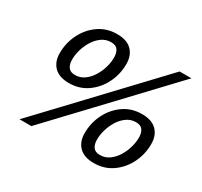

<svg xmlns="http://www.w3.org/2000/svg" viewBox="-148 -914 1178 1118"><g transform="rotate(30 441.0 -354.5)"><path d="M97 0 765 -707H844.5L176.5 0ZM342.5 -714Q408 -714 441.5 -680.5Q475 -647 475 -589Q475 -520 445 -460Q415 -400 362 -363Q309 -326 239.5 -326Q174 -326 140.5 -359.8Q107 -393.5 107 -451Q107 -520 137 -580Q167 -640 220 -677Q273 -714 342.5 -714ZM247 -384.5Q281 -384.5 308 -403.5Q335 -422.5 354.2 -453Q373.5 -483.5 383.8 -518.5Q394 -553.5 394 -585Q394 -617.5 380.8 -636.5Q367.5 -655.5 335 -655.5Q301.5 -655.5 274.2 -636.5Q247 -617.5 227.8 -587Q208.5 -556.5 198.2 -521.5Q188 -486.5 188 -455Q188 -423 201.5 -403.8Q215 -384.5 247 -384.5ZM701 -383Q766.5 -383 800 -349.5Q833.5 -316 833.5 -258Q833.5 -189 803.5 -129Q773.5 -69 720.5 -32Q667.5 5 598 5Q532.5 5 499 -28.8Q465.5 -62.5 465.5 -120Q465.5 -189 495.5 -249Q525.5 -309 578.5 -346Q631.5 -383 701 -383ZM605.5 -53.5Q639.5 -53.5 666.5 -72.5Q693.5 -91.5 712.8 -122Q732 -152.5 742.2 -187.5Q752.5 -222.5 752.5 -254Q752.5 -286.5 739.2 -305.5Q726 -324.5 693.5 -324.5Q660 -324.5 632.8 -305.5Q605.5 -286.5 586.2 -256Q567 -225.5 556.8 -190.5Q546.5 -155.5 546.5 -124Q546.5 -92 560 -72.8Q573.5 -53.5 605.5 -53.5Z"/></g></svg>

Font: Newsreader 6pt
Style: Italic
Weight: 400
Italic angle: -17°
Designer: Hugues Gentile
Foundry: Production Type
Version: Version 1.003; ttfautohint (v1.8.3)